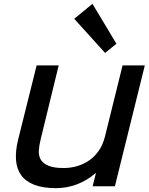

<svg xmlns="http://www.w3.org/2000/svg" viewBox="-20 -971 778 1001"><path d="M587 -743 528 -695 367 -873 462 -951ZM579 0H463L480 -68H478Q434 -30 381 -10Q328 10 272 10Q204 10 159 -7.5Q114 -25 90.5 -57.5Q67 -90 63.5 -136.5Q60 -183 74 -241L171 -630H286L192 -245Q184 -213 182.5 -185.5Q181 -158 193 -138Q205 -118 233.5 -106.5Q262 -95 312 -95Q349 -95 384 -105.5Q419 -116 447.5 -136.5Q476 -157 496.5 -187.5Q517 -218 527 -258L619 -630H735Z"/></svg>

Font: TypoPRO Sinkin Sans
Style: 500 Medium Italic
Weight: 500
Italic angle: -112°
Designer: Keith Bates
Foundry: K-Type
Version: Sinkin Sans (version 1.0)  by Keith Bates   •   © 2014   www